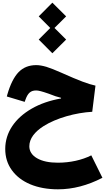

<svg xmlns="http://www.w3.org/2000/svg" viewBox="-20 -1070 775 1416"><path d="M366.2 -677.2 467.8 -778.3 381.8 -863.8 467.8 -949.2 366.2 -1050.3 265.6 -949.2 350.6 -863.8 265.6 -778.3ZM247.6 -589.8C194.3 -589.8 151.4 -572.8 117.7 -538.6C84 -503.9 55.7 -448.2 33.7 -371.6L30.3 -358.4L162.1 -318.8L166.5 -331.5C184.6 -383.8 206.1 -402.8 246.6 -402.8C264.2 -402.8 288.6 -396.5 337.9 -379.4C375.5 -364.3 406.2 -354 430.2 -348.6V-343.8C347.2 -329.1 274.9 -304.2 213.4 -268.6C89.8 -197.3 18.6 -92.8 18.6 28.3C18.6 87.9 34.7 140.1 67.4 185.1C131.8 274.4 251.5 326.2 407.7 326.2C516.6 326.2 625.5 297.9 735.4 241.2L653.3 75.7C585 110.4 497.1 129.9 406.7 129.9C342.8 129.9 291.5 119.1 253.4 97.2C215.3 75.2 196.3 45.4 196.3 8.8C196.3 -48.3 236.3 -98.1 300.3 -139.2C395 -199.7 538.1 -238.8 660.2 -245.6L684.1 -438.5C628.9 -450.7 566.9 -473.6 432.6 -533.7C387.2 -553.7 350.6 -568.4 322.3 -577.1C293.9 -585.4 269 -589.8 247.6 -589.8Z"/></svg>

Font: Estedad Black
Style: Regular
Weight: 900
Designer: Amin Abedi
Version: Version 7.3